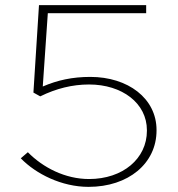

<svg xmlns="http://www.w3.org/2000/svg" viewBox="-20 -720 696 752"><path d="M326.7 11.9C483.2 11.9 593.1 -80.2 593.1 -208.9V-210.9C593.1 -334.7 481.2 -418.8 333.7 -418.8C263.4 -418.8 205 -405.9 147.5 -381.2L167.3 -668.3H552.5V-700H132.7L110.9 -357.4L137.6 -342.6C200 -373.3 263.4 -389.1 328.7 -389.1C458.4 -389.1 555.4 -315.8 555.4 -209.9V-207.9C555.4 -99 461.4 -18.8 328.7 -18.8C235.6 -18.8 148.5 -63.4 89.1 -123.8L61.4 -100C120.8 -38.6 221.8 11.9 326.7 11.9Z"/></svg>

Font: Meinily
Style: Regular
Weight: 500
Designer: Paul Hayes
Foundry: Paul Hayes
Version: Version 1.0; ttfautohint (v1.8.4.7-5d5b)